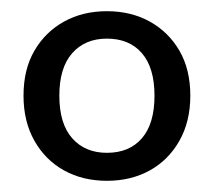

<svg xmlns="http://www.w3.org/2000/svg" viewBox="-20 -734 382 343"><path d="M171 -411Q128 -411 94.5 -429.5Q61 -448 41.5 -482.5Q22 -517 22 -563Q22 -610 41.5 -643.5Q61 -677 94.5 -695.5Q128 -714 171 -714Q214 -714 247.5 -695.5Q281 -677 300.5 -643.5Q320 -610 320 -563Q320 -517 300.5 -482.5Q281 -448 247.5 -429.5Q214 -411 171 -411ZM171 -461Q211 -461 233.5 -487Q256 -513 256 -563Q256 -613 233.5 -639Q211 -665 171 -665Q132 -665 109 -639Q86 -613 86 -563Q86 -513 109 -487Q132 -461 171 -461Z"/></svg>

Font: Nunito Medium
Style: Regular
Weight: 500
Designer: Vernon Adams
Foundry: Vernon Adams
Version: Version 3.602